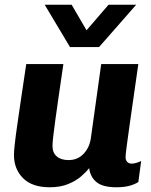

<svg xmlns="http://www.w3.org/2000/svg" viewBox="-20 -782 640 812"><path d="M190 10Q116 10 77.5 -28.5Q39 -67 39 -127Q39 -141 42.5 -173Q46 -205 53 -253.5Q60 -302 69.5 -367Q79 -432 91 -511H248Q237 -436 228.5 -377Q220 -318 214 -274.5Q208 -231 205 -204Q202 -177 202 -165Q202 -136 220 -120.5Q238 -105 270 -105Q308 -105 333 -131Q358 -157 364 -196L408 -511H565Q555 -442 545.5 -375Q536 -308 528 -252.5Q520 -197 515.5 -161.5Q511 -126 511 -118Q511 -104 518.5 -97Q526 -90 536 -90Q554 -90 577 -101L565 -12Q549 -2 526.5 4Q504 10 472 10Q415 10 388.5 -11.5Q362 -33 357 -71Q345 -55 323 -36Q301 -17 268 -3.5Q235 10 190 10ZM556 -762 399 -583H276L169 -762H283L375 -604H303L439 -762Z"/></svg>

Font: Chivo Mono
Style: Bold Italic
Weight: 700
Italic angle: -8.05°
Monospace: yes
Version: Version 1.008